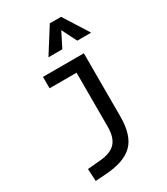

<svg xmlns="http://www.w3.org/2000/svg" viewBox="-245 -900 1077 1239"><g transform="rotate(-30 293.0 -280.5)"><path d="M87.9 234.4 83 142.6 180.7 133.8Q259.3 127 294.7 88.1Q330.1 49.3 330.1 -30.3V-432.6H128.9V-517.6H433.6V-45.9Q433.6 92.3 371.1 155.5Q308.6 218.8 170.9 228.5ZM222.7 -609.4 339.8 -794.9H423.8L541 -609.4H437.5L381.8 -719.7L326.2 -609.4Z"/></g></svg>

Font: CaskaydiaMono NF
Style: Regular
Weight: 400
Designer: Aaron Bell
Foundry: Saja Typeworks
Version: Version 2111.001; ttfautohint (v1.8.4);Nerd Fonts 3.1.1